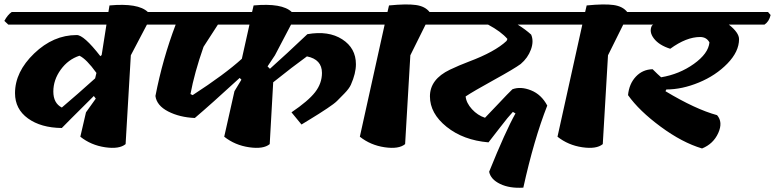

<svg xmlns="http://www.w3.org/2000/svg" viewBox="-42 -680 3560 882"><path d="M27 -252Q27 -350 115 -434.5Q203 -519 310 -519Q343 -520 419 -422L425 -427L447 -567H-4L-22 -584Q-7 -612 12 -625H456L461 -655Q593 -667 637 -625H782L794 -611Q787 -581 766 -567H633L559 -426L535 -18Q506 6 441 -3.5Q376 -13 327 -52L353 -164L398 -227L389 -239Q310 -160 285 -135.5Q260 -111 242 -92Q146 -93 86.5 -136Q27 -179 27 -252ZM242 -186Q314 -247 395 -320L401 -345Q355 -409 323 -424Q271 -407 237 -360Q203 -313 203 -259.5Q203 -206 242 -186Z M1593 -385Q1593 -343 1570 -291Q1562 -273 1540 -250.5Q1518 -228 1506 -216Q1494 -204 1461 -182Q1422 -156 1385.5 -134Q1349 -112 1343 -108L1297 -164Q1374 -216 1405.5 -256.5Q1437 -297 1437 -345Q1437 -407 1368 -421Q1303 -374 1213 -302L1197 -18Q1168 6 1102.5 -3.5Q1037 -13 988 -52L1035 -261L1067 -314L1059 -322Q926 -200 853 -138Q783 -141 730.5 -168Q678 -195 672 -239Q705 -409 765 -567H635L618 -584Q634 -613 651 -625H1116L1123 -655Q1254 -667 1298 -625H1735L1747 -611Q1740 -581 1719 -567H1295L1221 -426L1187 -375L1198 -364Q1272 -430 1370 -523Q1467 -540 1530 -499.5Q1593 -459 1593 -385ZM1069 -410 1104 -567H959L893 -465Q851 -345 833 -248L843 -243Q991 -339 1069 -410Z M2066 -625 2078 -611Q2071 -581 2050 -567H1913L1843 -426L1819 -18Q1790 6 1725 -3.5Q1660 -13 1611 -52L1725 -567H1594L1576 -584Q1591 -612 1610 -625H1738L1745 -655Q1826 -663 1868.5 -657Q1911 -651 1931 -625Z M2025 -360Q2067 -380 2112 -397Q2232 -442 2285 -492L2289 -501Q2260 -535 2200 -567H1919L1901 -584Q1916 -612 1935 -625H2635L2647 -611Q2640 -581 2620 -567H2336Q2373 -544 2398 -521Q2411 -491 2397 -452.5Q2383 -414 2350 -386Q2320 -364 2226.5 -312.5Q2133 -261 2097 -237Q2100 -207 2126 -178.5Q2152 -150 2186 -139Q2205 -158 2248.5 -204.5Q2292 -251 2312 -270Q2350 -284 2397.5 -265Q2445 -246 2472 -195Q2411 -40 2362 182Q2299 186 2255.5 165Q2212 144 2205 109Q2280 -77 2326 -159L2314 -166Q2293 -144 2254 -93Q2215 -42 2202 -26Q2086 -36 2009.5 -97.5Q1933 -159 1933 -237.5Q1933 -316 2025 -360Z M2974 -625 2986 -611Q2979 -581 2958 -567H2821L2751 -426L2727 -18Q2698 6 2633 -3.5Q2568 -13 2519 -52L2633 -567H2502L2484 -584Q2499 -612 2518 -625H2646L2653 -655Q2734 -663 2776.5 -657Q2819 -651 2839 -625Z M3353 -500Q3353 -443 3299.5 -388Q3246 -333 3168.5 -301Q3091 -269 3019 -269L3015 -261Q3153 -178 3252 -151Q3280 -119 3257.5 -69Q3235 -19 3183 2Q3092 -25 2993 -98Q2894 -171 2843 -243Q2848 -295 2879 -328Q2910 -361 2956 -362Q2981 -337 2995 -325Q3079 -339 3145.5 -386.5Q3212 -434 3217 -485Q3204 -510 3174 -510Q3111 -510 3037 -456Q2986 -472 2962 -503Q2938 -534 2953 -563L2959 -567H2826L2809 -584Q2825 -613 2842 -625H3486L3498 -611Q3491 -581 3470 -567H3306Q3353 -530 3353 -500Z"/></svg>

Font: Tillana
Style: Bold
Weight: 700
Designer: Lipi Raval (Devanagari, Latin), Jonny Pinhorn (Latin)
Foundry: Indian Type Foundry
Version: Version 2.002;PS 1.0;hotconv 1.0.79;makeotf.lib2.5.61930; tt